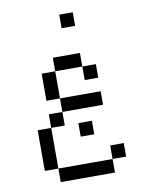

<svg xmlns="http://www.w3.org/2000/svg" viewBox="-84 -686 669 872"><g transform="rotate(-10 250.0 -250.0)"><path d="M437.5 62.5V0H375V62.5H125V125H375V62.5ZM312.5 -62.5V-125H250V-62.5ZM375 -187.5V-250H187.5V-187.5H125V-125H62.5V62.5H125V-125H187.5V-187.5ZM375 -312.5V-375H312.5V-312.5ZM312.5 -562.5V-625H250V-562.5ZM187.5 -250Q187.5 -250 187.5 -375H125Q125 -375 125 -250ZM187.5 -375H312.5V-437.5H187.5Z"/></g></svg>

Font: BFUnifontExMono
Style: Regular
Weight: 500
Version: Version 15.0.06